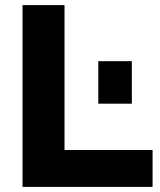

<svg xmlns="http://www.w3.org/2000/svg" viewBox="-20 -730 625 750"><path d="M68 0V-710H232V-144H576V0ZM364 -325V-491H495V-325Z"/></svg>

Font: Oxford Sans
Style: Regular
Weight: 800
Designer: Matt McInerney, Pablo Impallari, Rodrigo Fuenzalida
Foundry: Matt McInerney, Pablo Impallari, Rodrigo Fuenzalida
Version: Version 3.000g; ttfautohint (v1.5) -l 8 -r 28 -G 28 -x 14 -D